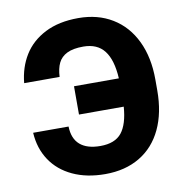

<svg xmlns="http://www.w3.org/2000/svg" viewBox="-81 -794 847 881"><g transform="rotate(-10 342.5 -353.5)"><path d="M339.8 -121.1Q407.7 -121.1 439 -159.9Q470.2 -198.7 476.1 -280.3H267.6V-412.1H476.6Q471.7 -499 438.7 -541.5Q405.8 -584 340.8 -584Q293 -584 264.9 -570.1Q236.8 -556.2 224.4 -530.5Q211.9 -504.9 210 -465.8H44.9Q51.8 -538.6 86.7 -595Q121.6 -651.4 185.8 -684.1Q250 -716.8 340.8 -716.8Q431.6 -716.8 499.3 -675.5Q566.9 -634.3 603.8 -557.6Q640.6 -481 640.6 -377.9V-327.1Q640.6 -223.1 604.7 -147.2Q568.8 -71.3 501 -30.8Q433.1 9.8 339.8 9.8Q253.4 9.8 188.5 -20.5Q123.5 -50.8 86.9 -106Q50.3 -161.1 45.9 -234.4H210.9Q212.4 -177.7 245.1 -149.4Q277.8 -121.1 339.8 -121.1Z"/></g></svg>

Font: Pretendard GOV ExtraBold
Style: Regular
Weight: 800
Designer: Base glyphs from Inter by Rasmus Andersson; Hangeul glyphs from Noto Sans CJK(Source Han Sans) by Jang Soo-young and Kan
Foundry: Kil Hyung-jin
Version: Version 1.309